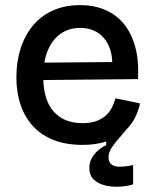

<svg xmlns="http://www.w3.org/2000/svg" viewBox="-20 -553 604 750"><path d="M500 167Q479 174 450 176Q421 178 393.5 172Q366 166 347.5 149.5Q329 133 329 102Q329 82 338 65.5Q347 49 361.5 36Q376 23 395 14V-44L473 -81L485 -63Q470 -41 451 -20Q432 1 418 21Q404 41 404 61Q404 80 414.5 88.5Q425 97 440.5 98Q456 99 472.5 96.5Q489 94 500 92ZM302 13Q239 13 191 -5.5Q143 -24 110.5 -58.5Q78 -93 61 -142Q44 -191 44 -251Q44 -312 60.5 -363.5Q77 -415 108.5 -453Q140 -491 186.5 -512Q233 -533 293 -533Q347 -533 390.5 -514.5Q434 -496 464 -459.5Q494 -423 508.5 -369Q523 -315 519 -244L113 -240V-308L453 -311L417 -270Q423 -329 407.5 -367.5Q392 -406 362.5 -425Q333 -444 293 -444Q249 -444 216.5 -421Q184 -398 166.5 -355.5Q149 -313 149 -253Q149 -164 189 -118Q229 -72 302 -72Q334 -72 356 -80Q378 -88 393 -101.5Q408 -115 417 -132.5Q426 -150 431 -169L527 -149Q519 -112 501.5 -82.5Q484 -53 456 -31.5Q428 -10 389.5 1.5Q351 13 302 13Z"/></svg>

Font: Bricolage Grotesque 24pt Medium
Style: Regular
Weight: 500
Designer: Mathieu Triay
Foundry: Atelier Triay
Version: Version 1.001;gftools[0.9.33.dev8+g029e19f]